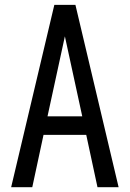

<svg xmlns="http://www.w3.org/2000/svg" viewBox="-20 -783 540 799"><path d="M338.9 -221.7H161.1L114.3 -3.9H26.4L206.1 -762.7H293.9L473.6 -3.9H385.7ZM322.3 -298.8 250 -631.8 177.7 -298.8Z"/></svg>

Font: MotoyaLCedar
Style: W3 mono
Weight: 400
Version: Version 1.01